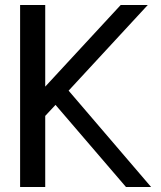

<svg xmlns="http://www.w3.org/2000/svg" viewBox="-20 -745 640 765"><path d="M582 0H481.9L201.2 -327.1L160.2 -283.2V0H60.1V-725.1H160.2V-399.9L460.9 -725.1H568.8L253.4 -383.8Z"/></svg>

Font: Aurulent Sans Mono
Style: Regular
Weight: 400
Monospace: yes
Version: Version 2007.05.04